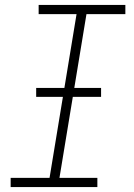

<svg xmlns="http://www.w3.org/2000/svg" viewBox="-20 -755 540 775"><path d="M23 0V-37H180L289 -698H136V-735H486V-698H329L220 -37H373V0ZM388 -364H126V-400H388Z"/></svg>

Font: Iosevka Curly Slab Extralight
Style: Italic
Weight: 200
Italic angle: -9°
Monospace: yes
Designer: Belleve Invis
Foundry: Belleve Invis
Version: Version 22.1.2; ttfautohint (v1.8.4)